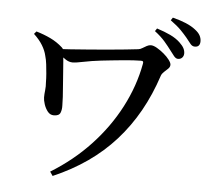

<svg xmlns="http://www.w3.org/2000/svg" viewBox="-59 -900 1118 1025"><g transform="rotate(5 500.0 -387.0)"><path d="M872 -619Q861 -619 850.5 -631.5Q840 -644 827 -662Q813 -681 792 -705.5Q771 -730 737 -756L747 -771Q788 -758 819.5 -743Q851 -728 872 -708Q889 -692 896 -678.5Q903 -665 903 -651Q903 -637 894.5 -628Q886 -619 872 -619ZM245 40Q364 -33 455.5 -130.5Q547 -228 606.5 -342Q666 -456 688 -576Q690 -586 687.5 -589Q685 -592 676 -592Q660 -592 634.5 -590.5Q609 -589 579 -586Q549 -583 519 -580Q489 -577 464 -574Q413 -568 372 -559.5Q331 -551 313 -551Q294 -551 276 -563Q258 -575 232 -594V-617Q256 -617 298 -620Q340 -623 391 -627Q442 -631 493.5 -635.5Q545 -640 588.5 -644.5Q632 -649 657 -652Q667 -653 678 -660Q689 -667 700.5 -673Q712 -679 722 -679Q736 -679 755 -668Q774 -657 792.5 -641.5Q811 -626 823 -610Q835 -594 835 -584Q835 -572 825 -562.5Q815 -553 804 -543Q793 -533 789 -522Q755 -418 705.5 -330Q656 -242 590.5 -169Q525 -96 442.5 -38.5Q360 19 260 62ZM238 -261Q218 -261 205 -277.5Q192 -294 185 -315.5Q178 -337 178 -352Q178 -370 180.5 -390Q183 -410 181 -435Q181 -454 179 -478.5Q177 -503 174 -528.5Q171 -554 165 -574Q159 -601 142 -629Q125 -657 95 -685L107 -699Q148 -687 183.5 -670Q219 -653 248 -627Q258 -618 259 -608Q260 -598 260 -591Q261 -579 263.5 -553Q266 -527 268 -493.5Q270 -460 273 -426Q276 -392 277.5 -363Q279 -334 279 -318Q280 -295 273 -278Q266 -261 238 -261ZM956 -692Q942 -692 932 -704.5Q922 -717 907 -736Q892 -754 872.5 -774Q853 -794 816 -821L826 -836Q909 -815 948 -784Q968 -769 976 -754Q984 -739 984 -723Q984 -692 956 -692Z"/></g></svg>

Font: Noto Serif JP ExtraLight SemiBold
Style: Regular
Weight: 600
Version: Version 2.003-H1;hotconv 1.1.1;makeotfexe 2.6.0